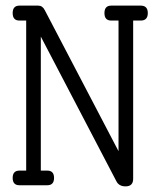

<svg xmlns="http://www.w3.org/2000/svg" viewBox="-20 -658 570 682"><path d="M480 -638Q505 -638 505 -611.5Q505 -585 480 -585H453V-23Q453 4 426 4Q402 4 393 -15L125 -528V-52H148Q172 -52 172 -26Q172 0 148 0H49Q25 0 25 -26Q25 -52 49 -52H73V-585H49Q25 -585 25 -611.5Q25 -638 49 -638H116Q131 -638 139 -622L401 -121V-585H375Q351 -585 351 -611.5Q351 -638 375 -638Z"/></svg>

Font: Glass Antiqua
Style: Regular
Weight: 400
Version: 1.001